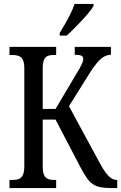

<svg xmlns="http://www.w3.org/2000/svg" viewBox="-20 -951 613 971"><path d="M282 -771V-784Q298 -810 312 -835Q326 -860 338 -884.5Q350 -909 357 -931H453V-921Q446 -908 430.5 -889Q415 -870 395.5 -849Q376 -828 355.5 -807.5Q335 -787 317 -771ZM28 0V-41H47Q64 -41 76.5 -46.5Q89 -52 96 -67Q103 -82 103 -111V-605Q103 -634 95.5 -648.5Q88 -663 74.5 -668Q61 -673 43 -673H28V-714H264V-673H251Q234 -673 221.5 -668Q209 -663 202.5 -648Q196 -633 196 -604V-400H261L354 -557Q373 -588 383 -606Q393 -624 397 -634.5Q401 -645 401 -653Q401 -665 391 -669.5Q381 -674 358 -674V-714H541V-674Q522 -674 504.5 -663.5Q487 -653 470 -632.5Q453 -612 434 -582L312 -387V-445L487 -122Q501 -96 514.5 -78Q528 -60 542 -50.5Q556 -41 570 -41H573V0H542Q509 0 487 -4.5Q465 -9 448.5 -20.5Q432 -32 418 -52.5Q404 -73 387 -105L261 -346H196V-111Q196 -82 202.5 -67Q209 -52 221.5 -46.5Q234 -41 251 -41H264V0Z"/></svg>

Font: Noto Serif ExtraCondensed
Style: Regular
Weight: 400
Width: 2
Designer: Monotype Design Team
Foundry: Monotype Imaging Inc.
Version: Version 2.013